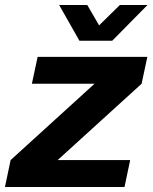

<svg xmlns="http://www.w3.org/2000/svg" viewBox="-71 -743 610 763"><path d="M304.7 -410.2H55.7L78.6 -517.1H514.6L491.7 -410.2L158.2 -106.9H446.3L423.8 0H-51.3L-28.8 -106.9ZM244.6 -581.1 164.1 -723.1H275.9L322.8 -642.1L405.3 -723.1H515.1L375 -581.1Z"/></svg>

Font: XB Khoramshahr
Style: Bold Italic
Weight: 700
Italic angle: -12°
Designer: Behnam
Foundry: Irmug
Version: Version 8.005 2009